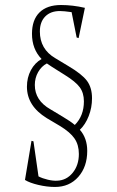

<svg xmlns="http://www.w3.org/2000/svg" viewBox="-20 -722 464 762"><path d="M79.1 -7.8 105 -163.1 112.8 -161.1 132.8 -22Q148.9 -13.7 169.9 -8.8Q190.9 -3.9 207 -4.9Q244.1 -6.3 268.6 -36.4Q293 -66.4 293 -110.8Q293 -147 275.9 -172.1Q258.8 -197.3 217.8 -222.2L166 -252.9Q86.9 -301.3 86.9 -377.9Q86.9 -414.1 102.5 -443.4Q118.2 -472.7 145 -487.8Q106.9 -527.3 106.9 -587.9Q106.9 -643.1 136.7 -672.6Q166.5 -702.1 222.2 -702.1Q268.6 -702.1 316.9 -690.9L292 -570.8L284.2 -573.2L264.2 -673.8Q232.9 -678.2 217.8 -678.2Q180.7 -678.2 159.4 -656.5Q138.2 -634.8 138.2 -597.2Q138.2 -526.9 199.2 -491.2L251 -460Q305.7 -427.7 325.4 -400.9Q345.2 -374 345.2 -332Q345.2 -294.9 332 -261.2Q318.8 -227.5 296.9 -207Q326.2 -173.8 326.2 -123Q326.2 -60.1 290.8 -20Q255.4 20 198.2 20Q167 20 132.6 12Q98.1 3.9 79.1 -7.8ZM118.2 -384.8Q118.2 -323.2 180.2 -288.1L229 -258.8Q259.8 -240.7 276.9 -226.1Q313 -262.2 313 -319.8Q313 -353 296.6 -375.5Q280.3 -397.9 236.8 -424.8L187 -456.1Q170.9 -466.3 166 -470.2Q144.5 -459 131.3 -435.8Q118.2 -412.6 118.2 -384.8Z"/></svg>

Font: Halibut Cnd Thin
Style: Regular
Weight: 250
Width: 3
Designer: Matteo Maggi
Foundry: Collletttivo
Version: Version 3.080 | FøM Fix